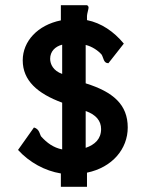

<svg xmlns="http://www.w3.org/2000/svg" viewBox="-20 -671 540 735"><path d="M213 -593C124 -575 67 -513 67 -440C67 -363 123 -313 218 -278V-99C184 -106 160 -124 138 -148C132 -155 132 -177 110 -183L49 -97C93 -49 152 -17 213 -7V44H313V-10C410 -30 469 -101 469 -183C469 -270 414 -319 308 -352V-499C333 -493 356 -477 369 -462C377 -449 376 -429 395 -429L454 -504C416 -550 368 -583 313 -594V-610C313 -617 319 -637 319 -641C319 -645 318 -649 313 -651H213ZM308 -246C348 -232 367 -208 367 -177C367 -139 343 -117 308 -105ZM218 -388C184 -400 172 -425 172 -446C172 -474 191 -493 218 -500Z"/></svg>

Font: Inconsolata
Style: Bold
Weight: 700
Monospace: yes
Designer: Raph Levien, Kirill Tkachev(cyreal.org)
Foundry: Raph Levien, Kirill Tkachev(cyreal.org)
Version: Version 1.014